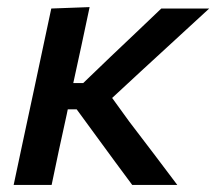

<svg xmlns="http://www.w3.org/2000/svg" viewBox="-20 -521 610 541"><path d="M18.5 0Q30 -54.5 40.8 -105Q51.5 -155.5 65 -218L76.5 -271.5Q90.5 -338 101.8 -390.5Q113 -443 124.5 -497L232.5 -501Q221 -446.5 209.8 -394.2Q198.5 -342 186.5 -287H214.5L291.5 -361Q327.5 -395 363.2 -429Q399 -463 434.5 -497H569.5Q521.5 -453 473.8 -409Q426 -365 377.5 -320.5L296 -245L344.5 -178Q378.5 -133.5 412.5 -88.8Q446.5 -44 479.5 0H352.5Q328.5 -32.5 304.2 -65.2Q280 -98 256 -131L196 -213H171L168 -198.5Q156 -144.5 146 -97.8Q136 -51 125.5 0Z"/></svg>

Font: Commissioner Medium
Style: Italic
Weight: 500
Italic angle: -12°
Designer: Kostas Bartsokas
Foundry: Kostas Bartsokas
Version: Version 1.000; ttfautohint (v1.8.3)